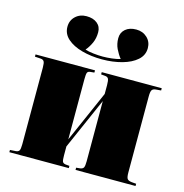

<svg xmlns="http://www.w3.org/2000/svg" viewBox="-113 -887 952 992"><g transform="rotate(15 362.5 -391.0)"><path d="M25 0V-12L56 -14Q69 -15 74 -23Q79 -31 79 -57V-466Q79 -492 74 -500Q69 -508 56 -509L25 -511V-523H343V-511L322 -509Q309 -508 305.5 -499.5Q302 -491 302 -465V-143L423 -418V-465Q423 -490 418.5 -499Q414 -508 400 -509L379 -511V-523H700V-511L676 -509Q658 -508 652 -499.5Q646 -491 646 -465V-58Q646 -32 652 -24Q658 -16 676 -14L700 -12V0H379V-12L400 -14Q414 -16 418.5 -24.5Q423 -33 423 -58V-380L302 -105V-58Q302 -32 305.5 -24Q309 -16 322 -14L343 -12V0ZM147 -704Q147 -738 170.5 -760Q194 -782 229 -782Q265 -782 286.5 -764.5Q308 -747 308 -717Q308 -685 296.5 -659.5Q285 -634 268 -614Q286 -608 313 -605Q340 -602 362 -602Q385 -602 411.5 -605Q438 -608 456 -614Q440 -634 428 -659Q416 -684 416 -715Q416 -745 437.5 -763.5Q459 -782 495 -782Q530 -782 553.5 -760Q577 -738 577 -704Q577 -666 547.5 -640Q518 -614 469 -600.5Q420 -587 362 -587Q304 -587 255 -600.5Q206 -614 176.5 -640Q147 -666 147 -704Z"/></g></svg>

Font: Literata 72pt Black
Style: Regular
Weight: 900
Designer: Latin by Veronika Burian and Jose Scaglione. Greek by Irene Vlachou. Cyrillic by Vera Evstafieva.
Foundry: TypeTogether
Version: Version 3.002